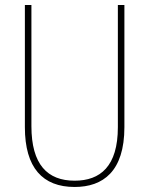

<svg xmlns="http://www.w3.org/2000/svg" viewBox="-20 -734 594 764"><path d="M475 -228V-714H449V-228C449 -72 379 -15 277 -15C169 -15 105 -79 105 -232V-714H79V-228C79 -66 150 10 277 10C390 10 475 -52 475 -228Z"/></svg>

Font: Noto Sans Thai Looped Condensed Thin
Style: Regular
Weight: 100
Width: 3
Designer: Sasikarn Vongin, Ben Mitchell
Foundry: The Fontpad Ltd
Version: Version 1.001